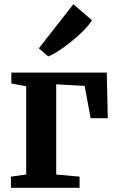

<svg xmlns="http://www.w3.org/2000/svg" viewBox="-20 -892 555 912"><path d="M34 -495.5V-547H487L492 -330.5H410.5L382 -484L247 -491.5V-63L358 -53V0H32V-53L104.5 -63V-482ZM208.5 -624.5 164.5 -662.5 328.5 -872 417 -795.5Q400.5 -768.5 362.2 -732.5Q324 -696.5 281.5 -666.2Q239 -636 210 -624.5Z"/></svg>

Font: Merriweather Text
Style: Bold
Weight: 700
Designer: Eben Sorkin
Foundry: Eben Sorkin
Version: Version 2.100